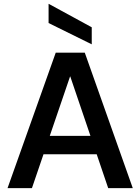

<svg xmlns="http://www.w3.org/2000/svg" viewBox="-20 -972 725 992"><path d="M19 0 268 -700H418L666 0H539L343 -577H342L145 0ZM134 -175 166 -270H511L543 -175ZM454 -743 231 -853V-952H232L454 -831Z"/></svg>

Font: DM Sans 28pt SemiBold
Style: Regular
Weight: 600
Version: Version 4.004;gftools[0.9.30]